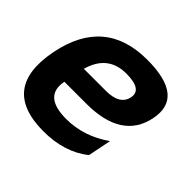

<svg xmlns="http://www.w3.org/2000/svg" viewBox="-132 -653 793 793"><g transform="rotate(45 264.0 -256.5)"><path d="M496.1 -359.4Q465.3 -206.1 258.8 -206.1H130.4Q109.9 -102.5 244.6 -102.5Q346.7 -102.5 437 -166L416.5 -63.5Q335.9 0 214.4 0Q-40 0 12.2 -262.2Q62.5 -512.7 308.1 -512.7Q526.9 -512.7 496.1 -359.4ZM149.4 -300.8H278.8Q359.4 -300.8 370.6 -356Q381.3 -411.1 287.6 -411.1Q180.2 -411.1 149.4 -300.8Z"/></g></svg>

Font: Sansation
Style: Bold Italic
Weight: 700
Designer: Bernd Montag
Version: Version 1.301